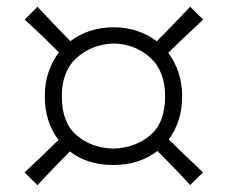

<svg xmlns="http://www.w3.org/2000/svg" viewBox="-20 -610 665 561"><path d="M535.6 -69.3 573.2 -106.4Q546.4 -131.3 521.2 -155.8Q496.1 -180.2 473.1 -202.6Q491.7 -227.5 502 -259.3Q512.2 -291 512.2 -329.1Q512.2 -366.7 501.5 -398.4Q490.7 -430.2 471.7 -455.6Q494.6 -478.5 520.5 -502.9Q546.4 -527.3 573.7 -552.7L535.6 -590.3Q510.3 -563.5 485.6 -537.8Q460.9 -512.2 438 -489.3Q412.6 -508.8 380.9 -519.5Q349.1 -530.3 312.5 -530.3Q239.3 -530.3 185.5 -489.7Q163.1 -512.7 138.7 -538.1Q114.3 -563.5 89.4 -590.3L52.2 -552.7Q79.6 -527.8 104.7 -503.7Q129.9 -479.5 152.3 -457Q132.8 -431.6 121.8 -399.2Q110.8 -366.7 110.8 -329.1Q110.8 -290.5 121.3 -258.3Q131.8 -226.1 150.9 -201.2Q128.4 -178.7 103.3 -154.8Q78.1 -130.9 51.8 -106.4L89.4 -68.8Q113.8 -95.2 137.7 -120.1Q161.6 -145 184.1 -167.5Q235.4 -127.9 310.5 -127.9Q386.7 -127.9 439.9 -168.9Q462.4 -146.5 486.6 -121.6Q510.7 -96.7 535.6 -69.3ZM310.5 -175.8Q247.6 -177.7 204.1 -214.4Q160.6 -251 160.6 -329.1Q160.6 -402.3 204.8 -441.7Q249 -481 312.5 -482.9Q375.5 -481 418.9 -441.7Q462.4 -402.3 462.4 -329.1Q462.4 -251 418.5 -214.4Q374.5 -177.7 310.5 -175.8Z"/></svg>

Font: Pinar-VF-FD
Style: Regular
Weight: 300
Designer: Amin Abedi
Version: Version 3.0